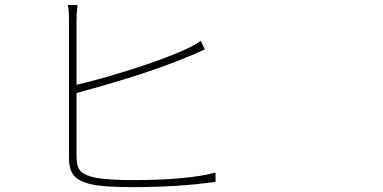

<svg xmlns="http://www.w3.org/2000/svg" viewBox="-20 -771 1540 773"><path d="M288.1 -396.5V-140.6Q288.1 -98.6 305.2 -81.5Q322.3 -64.5 363.3 -55.7Q418.9 -45.9 511.7 -45.9Q734.4 -45.9 847.7 -76.2V-39.1Q703.1 -17.6 511.7 -17.6Q412.1 -17.6 360.4 -26.4Q306.6 -36.1 282.2 -59.1Q257.8 -82 257.8 -136.7V-693.4Q257.8 -730.5 252.9 -751H292Q288.1 -717.8 288.1 -693.4V-429.7Q381.8 -451.2 508.3 -491.2Q634.8 -531.2 720.7 -569.3Q763.7 -588.9 788.1 -606.4L804.7 -572.3Q802.7 -571.3 775.9 -559.1Q749 -546.9 732.4 -541Q576.2 -474.6 288.1 -396.5Z"/></svg>

Font: Bpmf Zihi Sans ExtraLight
Style: ExtraLight
Weight: 250
Foundry: But Ko
Version: Version 1.320